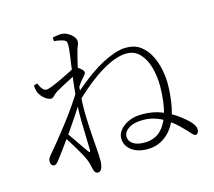

<svg xmlns="http://www.w3.org/2000/svg" viewBox="-114 -918 1228 1104"><g transform="rotate(-15 500.0 -366.0)"><path d="M351 -386 354 -432Q374 -449 402.5 -472Q431 -495 464.5 -518.5Q498 -542 535 -561.5Q572 -581 608.5 -593.5Q645 -606 678 -606Q729 -606 763.5 -580.5Q798 -555 818.5 -514.5Q839 -474 848 -428.5Q857 -383 857 -344Q857 -312 853.5 -275.5Q850 -239 843 -203.5Q836 -168 824 -139Q810 -103 785.5 -74Q761 -45 726.5 -27.5Q692 -10 647 -10Q609 -10 579.5 -22.5Q550 -35 533.5 -57.5Q517 -80 517 -110Q517 -135 536 -158.5Q555 -182 588.5 -197Q622 -212 667 -212Q734 -212 785 -191Q836 -170 870.5 -144.5Q905 -119 921 -103Q938 -87 946.5 -72.5Q955 -58 955 -45Q955 -34 950 -26Q945 -18 937 -18Q929 -17 920.5 -26.5Q912 -36 895 -54Q883 -67 861.5 -88Q840 -109 811 -130Q782 -151 745 -165Q708 -179 664 -179Q610 -179 579.5 -159Q549 -139 549 -110Q549 -85 572.5 -68Q596 -51 639 -51Q693 -51 728.5 -79Q764 -107 786 -165Q798 -200 804.5 -247Q811 -294 811 -340Q811 -402 796 -455Q781 -508 750 -540.5Q719 -573 672 -573Q641 -573 603.5 -560Q566 -547 524 -522Q482 -497 438.5 -462.5Q395 -428 351 -386ZM233 -466Q217 -456 207.5 -445Q198 -434 187 -434Q176 -434 161 -443Q146 -452 134 -466.5Q122 -481 117 -495Q114 -506 112.5 -515Q111 -524 111 -533L132 -539Q142 -515 152.5 -503Q163 -491 176 -491Q185 -491 209.5 -500.5Q234 -510 263.5 -524Q293 -538 317 -550Q341 -562 348 -566Q357 -571 361.5 -572.5Q366 -574 375 -570Q387 -563 400 -551.5Q413 -540 413 -531Q413 -523 406 -515.5Q399 -508 390 -497Q380 -486 369.5 -470.5Q359 -455 347 -438L351 -495Q356 -503 361 -513.5Q366 -524 370 -537Q347 -527 322.5 -514.5Q298 -502 275 -489.5Q252 -477 233 -466ZM346 -452 341 -378Q322 -347 295.5 -307Q269 -267 240 -225.5Q211 -184 183 -146Q155 -108 133 -79Q126 -70 119.5 -64.5Q113 -59 105 -59Q96 -59 90.5 -67Q85 -75 85 -85Q85 -96 88.5 -104Q92 -112 105 -127Q120 -144 150.5 -181.5Q181 -219 217.5 -266Q254 -313 288 -362Q322 -411 346 -452ZM197 -209 214 -231Q231 -207 251 -178Q271 -149 288.5 -123.5Q306 -98 315 -86Q326 -72 326 -91Q326 -122 324 -169.5Q322 -217 321.5 -272.5Q321 -328 325 -381Q329 -437 335 -487Q341 -537 347 -579Q353 -621 357.5 -653.5Q362 -686 362 -707Q362 -724 357 -730Q352 -736 339 -740Q330 -743 317 -745.5Q304 -748 288 -749L287 -771Q298 -773 312 -775.5Q326 -778 340 -778Q354 -778 368 -772Q382 -766 394 -756Q406 -746 413 -735Q420 -724 420 -715Q420 -700 414 -688.5Q408 -677 400 -645Q397 -633 391.5 -611Q386 -589 379 -559Q372 -529 366 -492Q360 -455 357 -414Q352 -348 354 -282.5Q356 -217 360 -165Q364 -113 366 -84Q367 -69 368 -47.5Q369 -26 369 -11Q369 6 362 26Q355 46 337 46Q329 46 322.5 39.5Q316 33 313 17Q309 0 306 -12Q303 -24 297 -39Q293 -50 281.5 -71.5Q270 -93 255 -118.5Q240 -144 224.5 -168Q209 -192 197 -209Z"/></g></svg>

Font: Noto Serif HK
Style: Regular
Weight: 200
Designer: Ryoko NISHIZUKA 西塚涼子 (kana & ideographs); Frank Grießhammer (Latin, Greek & Cyrillic); Wenlong ZHANG 张文龙 (bopomofo); San
Foundry: Adobe
Version: Version 2.001;hotconv 1.1.0;makeotfexe 2.6.0